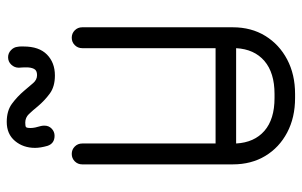

<svg xmlns="http://www.w3.org/2000/svg" viewBox="-183 -709 896 570"><g transform="rotate(-90 265.0 -424.0)"><path d="M407 -628Q407 -641 416 -650Q425 -659 438 -659Q451 -659 460 -650Q469 -641 469 -628V-181Q469 -126 443.5 -84.5Q418 -43 373.5 -19.5Q329 4 271 4H259Q201 4 156.5 -19.5Q112 -43 87 -84.5Q62 -126 62 -181V-628Q62 -641 71 -650Q80 -659 93 -659Q106 -659 115 -650Q124 -641 124 -628V-232H407ZM259 -57H271Q334 -57 369 -87Q404 -117 407 -171H124Q127 -117 161.5 -87Q196 -57 259 -57ZM349 -816Q349 -829 358 -838.5Q367 -848 380 -848Q392 -848 401 -839.5Q410 -831 411 -820Q412 -815 412 -810.5Q412 -806 412 -802Q412 -756 388 -732.5Q364 -709 326 -709Q293 -709 272.5 -724Q252 -739 235 -759Q222 -775 211.5 -786Q201 -797 186 -797Q176 -797 173 -795Q170 -793 170 -781Q170 -775 171.5 -767.5Q173 -760 176 -750Q177 -746 177 -740Q177 -727 168 -718.5Q159 -710 147 -710Q124 -710 117 -731Q111 -752 111 -768Q111 -803 131.5 -827.5Q152 -852 188 -852Q221 -852 242 -836.5Q263 -821 280 -801Q293 -786 303 -774Q313 -762 327 -762Q341 -762 345.5 -771Q350 -780 350 -793Q350 -806 349 -816Z"/></g></svg>

Font: Libertine Sup Medium
Style: Regular
Weight: 500
Designer: Bastien Sozeau
Foundry: NBR — Bastien Sozeau
Version: Version 2.003; ttfautohint (v1.8.4.7-5d5b);gftools[0.9.33]